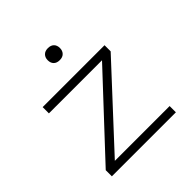

<svg xmlns="http://www.w3.org/2000/svg" viewBox="-190 -871 1020 1020"><g transform="rotate(-45 320.5 -361.0)"><path d="M78 0V-46L491 -488L515 -473H78V-520H543V-474L127 -25L110 -47H559V0ZM319 -632Q297 -632 285 -644Q273 -656 273 -677Q273 -697 285 -709.5Q297 -722 319 -722Q341 -722 353 -710Q365 -698 365 -677Q365 -657 353 -644.5Q341 -632 319 -632Z"/></g></svg>

Font: Lexend Tera ExtraLight
Style: Regular
Weight: 250
Designer: Bonnie Shaver-Troup, Thomas Jockin
Foundry: Lexend
Version: Version 1.007